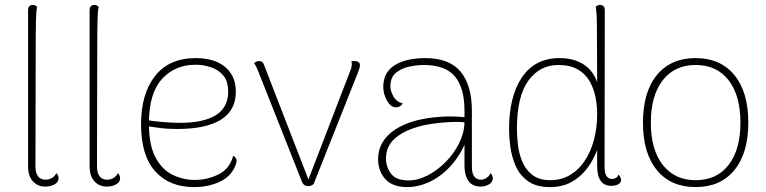

<svg xmlns="http://www.w3.org/2000/svg" viewBox="-20 -748 3113 780"><path d="M164 10Q133 10 113.5 -11.5Q94 -33 94 -73V-706Q94 -717 99 -722.5Q104 -728 113 -728Q120 -728 124 -725.5Q128 -723 131 -720Q127 -709 126 -661.5Q125 -614 125 -524L124 -71Q124 -46 134.5 -32Q145 -18 165 -18Q179 -18 191 -25Q203 -32 209 -45Q214 -39 216 -34Q218 -29 218 -24Q218 -8 201.5 1Q185 10 164 10Z M414 10Q383 10 363.5 -11.5Q344 -33 344 -73V-706Q344 -717 349 -722.5Q354 -728 363 -728Q370 -728 374 -725.5Q378 -723 381 -720Q377 -709 376 -661.5Q375 -614 375 -524L374 -71Q374 -46 384.5 -32Q395 -18 415 -18Q429 -18 441 -25Q453 -32 459 -45Q464 -39 466 -34Q468 -29 468 -24Q468 -8 451.5 1Q435 10 414 10Z M768 12Q668 12 610.5 -52Q553 -116 553 -243Q553 -367 610 -439.5Q667 -512 776 -512Q826 -512 862 -496Q898 -480 918 -449.5Q938 -419 938 -375Q938 -299 877 -261.5Q816 -224 701 -224Q658 -224 626.5 -228.5Q595 -233 567 -237V-262Q596 -256 638.5 -252.5Q681 -249 713 -249Q760 -249 796.5 -257Q833 -265 857.5 -280.5Q882 -296 894.5 -320Q907 -344 907 -375Q907 -418 887 -441.5Q867 -465 836.5 -475Q806 -485 774 -485Q691 -485 638 -427Q585 -369 585 -247Q585 -159 611.5 -109Q638 -59 681 -38Q724 -17 771 -17Q823 -17 868.5 -40Q914 -63 927 -115Q936 -111 940 -102Q944 -93 935 -72Q916 -29 870.5 -8.5Q825 12 768 12Z M1232 8Q1223 8 1216.5 3.5Q1210 -1 1207 -9L1028 -461Q1026 -467 1021 -477Q1016 -487 1012 -491Q1017 -496 1022 -498Q1027 -500 1032 -500Q1039 -500 1044.5 -496.5Q1050 -493 1052 -486L1238 -6H1228L1404 -463Q1406 -467 1407.5 -473.5Q1409 -480 1409 -484Q1409 -487 1409 -491Q1409 -495 1407 -498Q1411 -500 1414 -500Q1417 -500 1421 -500Q1431 -500 1437 -495Q1443 -490 1442 -482Q1442 -477 1440 -470Q1438 -463 1436 -458L1254 0Q1243 8 1232 8Z M1934 10Q1899 10 1883 -13Q1867 -36 1867 -73V-206L1881 -194Q1858 -129 1818.5 -82.5Q1779 -36 1731 -12Q1683 12 1634 12Q1574 12 1545 -21Q1516 -54 1516 -102Q1516 -138 1533 -168Q1550 -198 1585 -221.5Q1620 -245 1673 -259Q1717 -270 1769 -273.5Q1821 -277 1867 -272V-298Q1867 -391 1828 -437.5Q1789 -484 1702 -484Q1673 -484 1641 -477Q1609 -470 1587.5 -451.5Q1566 -433 1566 -397Q1566 -378 1578.5 -356Q1591 -334 1616 -328Q1610 -318 1602 -315Q1594 -312 1589 -312Q1567 -312 1552 -339.5Q1537 -367 1537 -395Q1537 -454 1583.5 -483Q1630 -512 1708 -512Q1805 -512 1851 -457Q1897 -402 1897 -298V-71Q1897 -18 1935 -18Q1945 -18 1956 -25Q1967 -32 1973 -45Q1978 -39 1980 -34Q1982 -29 1982 -24Q1982 -8 1966.5 1Q1951 10 1934 10ZM1640 -15Q1678 -15 1717.5 -35.5Q1757 -56 1790.5 -90Q1824 -124 1845 -166Q1866 -208 1867 -251Q1840 -254 1804.5 -252Q1769 -250 1734.5 -245Q1700 -240 1675 -232Q1614 -214 1581 -182.5Q1548 -151 1548 -104Q1548 -70 1568.5 -42.5Q1589 -15 1640 -15Z M2214 12Q2157 12 2123.5 -13Q2090 -38 2074 -76Q2058 -114 2053 -153.5Q2048 -193 2048 -222Q2048 -356 2100.5 -434Q2153 -512 2254 -512Q2311 -512 2350.5 -486.5Q2390 -461 2406 -414L2405 -628Q2405 -669 2403.5 -690Q2402 -711 2400 -720Q2403 -723 2407 -725.5Q2411 -728 2418 -728Q2427 -728 2432 -722.5Q2437 -717 2437 -706L2436 -71Q2436 -43 2444.5 -32Q2453 -21 2466 -21Q2472 -21 2480 -24Q2488 -27 2493 -39Q2498 -33 2500.5 -27.5Q2503 -22 2503 -17Q2503 -6 2492 0.5Q2481 7 2463 7Q2435 7 2420.5 -13Q2406 -33 2406 -73V-200L2429 -229Q2423 -185 2407.5 -142.5Q2392 -100 2366 -65Q2340 -30 2302.5 -9Q2265 12 2214 12ZM2216 -16Q2259 -16 2294 -36Q2329 -56 2354 -92.5Q2379 -129 2392.5 -178.5Q2406 -228 2406 -286Q2406 -319 2399 -354Q2392 -389 2375 -418.5Q2358 -448 2327 -466Q2296 -484 2248 -484Q2173 -484 2126.5 -420.5Q2080 -357 2080 -224Q2080 -196 2084 -160.5Q2088 -125 2101.5 -92Q2115 -59 2142.5 -37.5Q2170 -16 2216 -16Z M2806 12Q2705 12 2648.5 -57Q2592 -126 2592 -250Q2592 -374 2648.5 -443Q2705 -512 2806 -512Q2907 -512 2963.5 -443Q3020 -374 3020 -250Q3020 -126 2963.5 -57Q2907 12 2806 12ZM2806 -16Q2892 -16 2940 -78Q2988 -140 2988 -250Q2988 -360 2940 -422Q2892 -484 2806 -484Q2721 -484 2672.5 -422Q2624 -360 2624 -250Q2624 -140 2672.5 -78Q2721 -16 2806 -16Z"/></svg>

Font: Arima Thin
Style: Regular
Weight: 100
Designer: Joana Correia and Natanael Gama
Foundry: NDISCOVER
Version: Version 1.101;gftools[0.9.23]